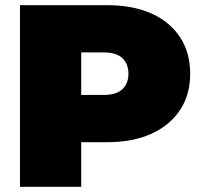

<svg xmlns="http://www.w3.org/2000/svg" viewBox="-20 -720 783 740"><path d="M57 0V-700H394Q492 -700 563.5 -668Q635 -636 674 -576.5Q713 -517 713 -436Q713 -355 674 -296Q635 -237 563.5 -204.5Q492 -172 394 -172H188L293 -273V0ZM293 -247 188 -354H379Q428 -354 451.5 -376Q475 -398 475 -436Q475 -474 451.5 -496Q428 -518 379 -518H188L293 -625Z"/></svg>

Font: MOST Montserrat Black
Style: Regular
Weight: 900
Designer: Julieta Ulanovsky
Foundry: Julieta Ulanovsky
Version: Version 8.000;March 11, 2024;FontCreator 15.0.0.2926 64-bit